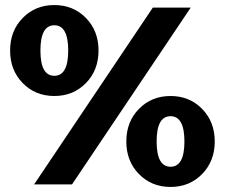

<svg xmlns="http://www.w3.org/2000/svg" viewBox="-20 -730 890 760"><path d="M320 -401Q270 -350 195 -350Q120 -350 70 -401Q20 -452 20 -530Q20 -608 70 -659Q120 -710 195 -710Q270 -710 320 -659Q370 -608 370 -530Q370 -452 320 -401ZM115 0 585 -700H735L265 0ZM140 -530Q140 -430 195 -430Q250 -430 250 -530Q250 -630 195 -630Q140 -630 140 -530ZM780 -41Q730 10 655 10Q580 10 530 -41Q480 -92 480 -170Q480 -248 530 -299Q580 -350 655 -350Q730 -350 780 -299Q830 -248 830 -170Q830 -92 780 -41ZM600 -170Q600 -70 655 -70Q710 -70 710 -170Q710 -270 655 -270Q600 -270 600 -170Z"/></svg>

Font: Scada
Style: Bold
Weight: 700
Designer: Jovanny Lemonad
Foundry: Jovanny Lemonad
Version: Version 4.100;PS 004.100;hotconv 1.0.88;makeotf.lib2.5.64775